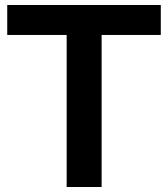

<svg xmlns="http://www.w3.org/2000/svg" viewBox="-20 -749 673 769"><path d="M247 0V-609H9V-729H624V-609H387V0Z"/></svg>

Font: BDO Grotesk DemiBold
Style: Regular
Weight: 600
Designer: Deni Anggara
Foundry: Lokal Container
Version: Version 2.000